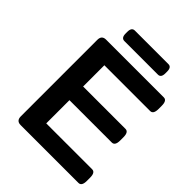

<svg xmlns="http://www.w3.org/2000/svg" viewBox="-237 -984 1112 1112"><g transform="rotate(45 319.0 -427.5)"><path d="M129 0Q94 0 94 -37V-663Q94 -700 129 -700H602Q628 -700 628 -657V-631Q628 -588 602 -588H227V-414H574Q600 -414 600 -371V-345Q600 -302 574 -302H227V-112H603Q629 -112 629 -69V-43Q629 0 603 0ZM210 -769Q184 -769 184 -805V-819Q184 -855 210 -855H485Q510 -855 510 -819V-805Q510 -769 485 -769Z"/></g></svg>

Font: Asap Expanded SemiBold
Style: Regular
Weight: 600
Width: 7
Designer: Pablo Cosgaya
Foundry: Omnibus-Type
Version: Version 3.001; ttfautohint (v1.8.4.7-5d5b)